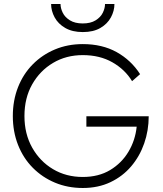

<svg xmlns="http://www.w3.org/2000/svg" viewBox="-20 -929 811 958"><path d="M235 -909H282Q282 -888 293 -865.5Q304 -843 329 -827.5Q354 -812 393 -812Q432 -812 457 -827.5Q482 -843 493 -865.5Q504 -888 504 -909H551Q551 -875 533.5 -842.5Q516 -810 481 -789.5Q446 -769 393 -769Q341 -769 305.5 -789.5Q270 -810 252.5 -842.5Q235 -875 235 -909ZM411 -297V-349H722Q722 -278 699.5 -213.5Q677 -149 634.5 -99Q592 -49 531 -20Q470 9 393 9Q318 9 254.5 -17.5Q191 -44 143.5 -92Q96 -140 70 -206Q44 -272 44 -350Q44 -428 70 -494Q96 -560 143.5 -608Q191 -656 254.5 -682.5Q318 -709 393 -709Q490 -709 562 -669Q634 -629 679 -559L639 -524Q604 -582 541 -618Q478 -654 393 -654Q310 -654 244.5 -615Q179 -576 140.5 -508Q102 -440 102 -350Q102 -261 140.5 -192.5Q179 -124 244.5 -85Q310 -46 393 -46Q472 -46 529.5 -80.5Q587 -115 621 -172Q655 -229 662 -297Z"/></svg>

Font: Jost* Light
Style: Regular
Weight: 300
Version: Version 3.7